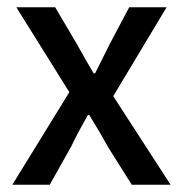

<svg xmlns="http://www.w3.org/2000/svg" viewBox="-20 -509 504 529"><path d="M14 0 171 -255 25 -489H132L191 -389Q202 -369 214 -348Q226 -327 238 -307H242Q252 -327 262.5 -348Q273 -369 283 -389L336 -489H439L292 -244L450 0H343L277 -105Q265 -127 252 -149Q239 -171 226 -192H222Q210 -171 198.5 -149.5Q187 -128 176 -105L117 0Z"/></svg>

Font: UmiuVSE Medium
Style: Regular
Weight: 500
Designer: Paul D. Hunt
Foundry: Adobe
Version: Version 3.046;September 5, 2023;FontCreator 14.0.0.2901 64-b